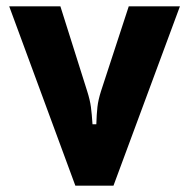

<svg xmlns="http://www.w3.org/2000/svg" viewBox="-20 -584 595 604"><path d="M217 0 9 -564H170L254 -298Q263 -270 266 -247.5Q269 -225 271 -193H283Q284 -225 286.5 -247.5Q289 -270 298 -298L385 -564H546L337 0Z"/></svg>

Font: Open Sauce Sans ExtraBold
Style: Regular
Weight: 800
Designer: Alfredo Marco Pradil
Foundry: Creative Sauce Fz LLC
Version: Version 1.477